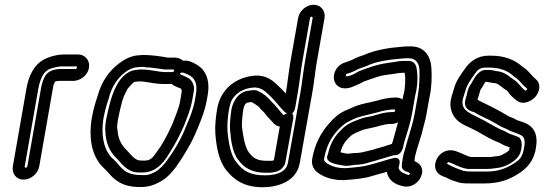

<svg xmlns="http://www.w3.org/2000/svg" viewBox="-20 -749 2287 807"><path d="M95 -50C94 -47 91 -44 88 -44C85 -44 83 -47 84 -50L141 -376C150 -425 167 -451 191 -460C202 -464 226 -470 238 -470H299C307 -470 304 -459 297 -459H235C218 -459 196 -456 179 -441C166 -430 159 -404 158 -401C155 -391 154 -387 152 -376ZM145 -50 202 -376C205 -394 206 -393 211 -406C216 -408 223 -409 226 -409H288C318 -409 349 -433 354 -464C359 -495 338 -520 308 -520H247C224 -520 197 -513 180 -506C124 -485 100 -430 91 -376L34 -50C29 -20 48 6 79 6C110 6 140 -20 145 -50Z M675 -446C647 -446 612 -457 574 -457C567 -457 557 -456 552 -455C509 -452 481 -410 473 -395C458 -369 447 -337 439 -304C432 -273 419 -228 423 -193C425 -150 440 -114 465 -89C481 -74 495 -50 524 -34C525 -34 525 -33 525 -33L535 -29C547 -24 559 -24 579 -24C646 -24 678 -83 695 -110C716 -143 737 -183 753 -220C753 -221 754 -221 754 -222C765 -253 780 -284 788 -328L795 -368C799 -392 784 -414 773 -420C750 -433 740 -434 739 -436C735 -448 721 -455 706 -447L705 -446ZM565 -407C593 -407 628 -396 666 -396H696H702C714 -385 731 -381 740 -377C743 -373 744 -371 744 -366L738 -328C732 -293 719 -267 706 -231C691 -197 674 -163 654 -132C626 -94 620 -74 588 -74C572 -74 569 -74 559 -76C537 -86 527 -104 504 -127C488 -144 475 -171 474 -204C474 -205 473 -205 473 -206C470 -228 480 -268 488 -302C494 -330 504 -354 516 -375C530 -393 543 -405 546 -405C552 -405 559 -407 565 -407ZM596 -466C612 -466 640 -461 659 -459C668 -457 671 -457 677 -457H707C711 -457 710 -458 711 -454C715 -443 730 -439 741 -443C748 -446 756 -442 771 -435C798 -422 812 -400 803 -350L799 -327C792 -288 778 -255 763 -220C742 -165 713 -117 681 -73C668 -55 646 -33 631 -26C610 -16 604 -12 577 -13C518 -13 499 -31 473 -63L472 -64L457 -80L455 -81C423 -109 406 -162 412 -228C415 -266 427 -306 439 -341V-343C452 -390 477 -423 507 -446C521 -457 537 -464 552 -466L575 -468C586 -468 588 -466 596 -466ZM749 -494C742 -501 728 -507 715 -507H685C657 -512 618 -518 582 -518H580L555 -516C525 -512 501 -498 481 -483C439 -452 407 -406 391 -348C379 -313 366 -268 362 -224C355 -148 373 -82 417 -42L432 -27C460 7 493 37 567 37C602 38 626 29 647 18C677 4 703 -24 721 -49C752 -93 787 -150 810 -208C824 -242 841 -282 849 -327L853 -350C864 -414 844 -459 800 -481C790 -486 775 -496 749 -494Z M1134 -26C1159 -30 1169 -45 1175 -54C1177 -57 1178 -61 1179 -65L1212 -247C1212 -247 1222 -293 1177 -268C1171 -265 1172 -265 1169 -268L1160 -278C1154 -285 1148 -292 1145 -296L1133 -310L1120 -323C1104 -342 1088 -356 1061 -368C1058 -369 1055 -370 1052 -370H1045C1039 -370 1032 -369 1028 -368C982 -365 959 -322 953 -290C949 -265 945 -225 947 -203C950 -165 956 -108 982 -76C1005 -45 1038 -23 1095 -23H1114C1121 -23 1129 -25 1134 -26ZM1036 -320H1038C1047 -315 1057 -308 1068 -300C1071 -296 1076 -290 1080 -286C1084 -282 1089 -278 1092 -274L1103 -260C1107 -255 1113 -250 1120 -242L1129 -232C1135 -225 1144 -219 1156 -217L1131 -75C1129 -75 1126 -74 1121 -73H1104C1059 -73 1042 -86 1025 -110C1010 -130 1002 -175 997 -216C996 -230 999 -270 1003 -290C1007 -313 1017 -318 1023 -318C1027 -318 1031 -320 1036 -320ZM1263 -497C1255 -451 1250 -403 1243 -362L1190 -64C1184 -30 1150 -12 1093 -12C1029 -12 999 -33 973 -68C950 -95 940 -151 936 -201C934 -237 941 -304 955 -330C974 -359 1001 -377 1044 -381C1076 -383 1093 -367 1114 -347C1125 -337 1133 -327 1142 -317L1154 -303C1159 -297 1169 -286 1176 -279C1176 -279 1212 -249 1221 -298L1232 -362C1240 -408 1244 -453 1252 -497L1283 -673C1284 -676 1286 -679 1289 -679C1292 -679 1295 -676 1294 -673ZM1313 -497 1344 -673C1349 -703 1329 -729 1298 -729C1267 -729 1238 -703 1233 -673L1202 -497C1193 -448 1189 -401 1181 -356C1173 -365 1163 -376 1153 -385C1133 -404 1104 -435 1049 -431C973 -424 908 -377 893 -293C887 -260 883 -218 885 -189C889 -136 898 -75 931 -34C962 6 1006 38 1084 38C1144 38 1226 16 1240 -64L1293 -362C1301 -406 1305 -454 1313 -497Z M1653 -235C1645 -206 1639 -185 1631 -155L1627 -144C1616 -141 1605 -137 1596 -134C1583 -130 1566 -126 1548 -120L1532 -116C1519 -113 1497 -106 1478 -106C1461 -106 1443 -102 1438 -103C1428 -106 1420 -106 1411 -109C1419 -141 1434 -160 1457 -180C1464 -186 1484 -195 1502 -202C1509 -205 1518 -206 1534 -210C1568 -216 1594 -228 1620 -228H1626C1635 -228 1645 -231 1653 -235ZM1672 -331C1665 -336 1656 -339 1646 -339H1640C1615 -339 1584 -332 1565 -326C1532 -317 1491 -313 1452 -293L1431 -284C1406 -273 1382 -253 1365 -232C1331 -195 1303 -145 1292 -80C1288 -56 1299 -35 1316 -23C1344 -2 1388 12 1440 7C1474 4 1508 2 1543 -9L1578 -19C1587 -21 1597 -24 1606 -27C1612 11 1643 27 1675 34C1707 41 1738 21 1749 -6C1754 -17 1756 -27 1754 -37C1750 -58 1733 -67 1722 -72C1723 -81 1724 -93 1727 -101L1732 -121L1739 -143C1746 -167 1752 -181 1758 -209C1763 -229 1769 -248 1773 -272L1786 -345C1794 -378 1796 -429 1793 -465C1791 -507 1767 -554 1708 -554H1690C1682 -554 1674 -553 1664 -552C1612 -548 1558 -539 1510 -518C1496 -513 1478 -508 1461 -498C1457 -496 1445 -491 1435 -488C1379 -473 1369 -408 1402 -386C1430 -367 1464 -385 1478 -391C1498 -399 1503 -404 1511 -407C1535 -415 1555 -423 1580 -430C1597 -434 1618 -436 1639 -439L1657 -442C1662 -442 1669 -443 1672 -443H1681C1685 -420 1684 -380 1676 -350C1676 -350 1675 -349 1675 -348ZM1670 -65 1669 -55C1666 -39 1680 -29 1692 -27C1700 -24 1703 -21 1704 -20C1703 -17 1700 -13 1696 -14C1673 -20 1653 -33 1656 -47L1659 -60C1660 -64 1665 -92 1632 -84C1606 -78 1592 -72 1573 -67L1537 -57C1510 -49 1479 -46 1444 -43C1406 -39 1370 -50 1351 -65C1342 -71 1342 -76 1342 -81C1352 -137 1373 -173 1401 -203C1414 -217 1430 -231 1445 -238L1467 -249C1494 -261 1527 -266 1571 -278C1586 -283 1616 -289 1631 -289H1637C1644 -289 1640 -278 1635 -278H1629C1588 -278 1558 -263 1533 -259C1522 -257 1509 -255 1491 -248C1474 -241 1449 -234 1428 -216C1401 -193 1375 -163 1363 -119C1360 -107 1358 -101 1358 -100C1341 -66 1393 -58 1419 -54C1440 -49 1460 -55 1470 -56C1493 -56 1518 -61 1537 -68L1552 -72C1553 -72 1555 -73 1556 -73C1576 -80 1602 -86 1623 -93L1633 -96C1634 -96 1637 -97 1638 -97C1658 -95 1669 -111 1674 -129L1679 -151C1690 -189 1704 -227 1712 -272L1725 -347C1736 -388 1737 -434 1730 -467C1727 -479 1718 -493 1697 -493H1681C1675 -493 1667 -493 1659 -492L1641 -489C1620 -486 1597 -483 1575 -478C1549 -472 1525 -463 1503 -455C1484 -449 1475 -441 1466 -437C1446 -428 1438 -427 1435 -429C1431 -431 1436 -439 1438 -439C1450 -442 1465 -447 1482 -457C1491 -462 1509 -466 1524 -473C1560 -490 1609 -498 1660 -502C1668 -503 1677 -504 1681 -504H1699C1727 -504 1742 -484 1743 -454C1744 -425 1743 -385 1736 -346L1723 -272C1716 -231 1701 -189 1690 -149L1684 -127L1678 -107C1674 -94 1672 -79 1670 -65Z M2154 -175C2144 -179 2129 -184 2119 -188L2106 -195C2105 -196 2104 -197 2103 -197C2073 -208 2045 -226 2014 -243C1983 -260 1940 -275 1929 -297C1916 -322 1930 -344 1937 -370C1944 -395 1958 -413 1975 -438C1988 -457 1998 -465 2024 -465H2036C2081 -465 2114 -451 2134 -433C2140 -427 2144 -424 2150 -421C2165 -409 2174 -394 2195 -377C2199 -374 2190 -366 2186 -369C2172 -380 2157 -403 2143 -412C2127 -421 2105 -447 2068 -450C2059 -452 2046 -455 2034 -455H2022C1989 -455 1972 -417 1962 -400C1946 -379 1944 -360 1941 -347C1938 -337 1936 -332 1935 -324C1928 -285 1972 -278 1972 -278C1979 -274 1987 -269 1995 -265L2019 -253C2028 -249 2035 -246 2042 -242L2060 -232C2080 -220 2090 -214 2111 -206L2124 -199C2125 -199 2125 -198 2126 -198C2168 -181 2193 -184 2183 -130C2176 -89 2167 -78 2135 -59C2103 -39 2069 -28 2026 -28H1965C1949 -28 1939 -29 1927 -31C1911 -37 1902 -40 1895 -43L1882 -49C1870 -55 1860 -59 1859 -61C1860 -65 1864 -69 1868 -67C1890 -60 1909 -45 1945 -39H1949H2027C2042 -39 2056 -41 2069 -43C2099 -45 2145 -68 2161 -95C2168 -106 2167 -107 2167 -107C2177 -138 2175 -170 2154 -175ZM2036 -89H1960C1941 -93 1917 -107 1895 -114C1857 -126 1827 -105 1815 -79C1809 -66 1807 -53 1810 -41C1817 -12 1847 -7 1855 -3L1867 3C1879 10 1895 13 1903 16C1917 22 1937 22 1956 22H2017C2076 22 2118 7 2156 -17C2194 -40 2226 -74 2233 -131C2238 -161 2235 -190 2218 -210C2199 -233 2171 -237 2153 -244L2140 -251C2139 -251 2137 -253 2136 -253C2115 -260 2113 -264 2091 -276L2073 -286C2065 -290 2058 -294 2048 -299L2024 -311C2011 -317 1998 -323 1987 -330C1991 -343 2000 -373 2000 -373C2008 -382 2013 -395 2020 -405H2025C2030 -405 2049 -400 2057 -400C2058 -400 2060 -400 2064 -399C2079 -394 2088 -382 2111 -368C2112 -368 2112 -366 2113 -366C2121 -353 2137 -337 2151 -327C2177 -306 2213 -322 2231 -343C2248 -363 2256 -397 2231 -417C2217 -428 2206 -447 2183 -464C2179 -467 2176 -468 2173 -471C2144 -497 2101 -515 2045 -515H2033C1988 -515 1955 -491 1934 -460C1919 -438 1898 -413 1888 -376C1885 -364 1877 -343 1874 -324C1871 -304 1875 -285 1883 -269C1900 -234 1935 -222 1960 -210C1968 -206 1975 -202 1984 -198C2011 -183 2041 -163 2077 -150L2090 -143C2098 -138 2108 -135 2122 -130C2121 -126 2121 -121 2120 -118C2114 -109 2082 -93 2075 -93C2063 -93 2050 -89 2036 -89Z"/></svg>

Font: Blanket
Style: OutlineObl
Weight: 400
Foundry: Cannot Into Space Fonts
Version: Version 0.9